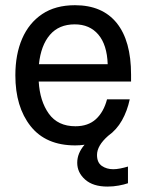

<svg xmlns="http://www.w3.org/2000/svg" viewBox="-20 -532 548 719"><path d="M261.7 12.5Q151.7 12.5 94.6 -59.6Q37.5 -131.7 37.5 -250Q37.5 -328.3 62.9 -387.1Q88.3 -445.8 137.9 -479.2Q187.5 -512.5 260.8 -512.5Q363.3 -512.5 417.1 -445.8Q470.8 -379.2 470.8 -252.5V-226.7H125Q129.2 -153.3 162.9 -106.2Q196.7 -59.2 262.5 -59.2Q310 -59.2 339.2 -85.8Q368.3 -112.5 380.8 -160H465.8Q456.7 -116.7 436.7 -81.2Q416.7 -45.8 385 -23.3Q343.3 13.3 343.3 48.3Q343.3 76.7 361.2 89.2Q379.2 101.7 404.2 101.7Q415.8 101.7 430.8 98.8Q445.8 95.8 459.2 91.7V154.2Q445 159.2 424.6 162.9Q404.2 166.7 382.5 166.7Q328.3 166.7 298.8 140.4Q269.2 114.2 269.2 77.5Q269.2 41.7 296.7 10Q280 12.5 261.7 12.5ZM125.8 -291.7H383.3Q380.8 -364.2 348.3 -402.5Q315.8 -440.8 260 -440.8Q200.8 -440.8 167.1 -401.7Q133.3 -362.5 125.8 -291.7Z"/></svg>

Font: Familjen Grotesk GF
Style: Regular
Weight: 400
Designer: Anders Wikstroem, Jonas Baeckman, Matilda Gysing, Kristian Moeller
Foundry: Familjen STHLM AB
Version: Version 2.000; Beta; Release 4; Build 6